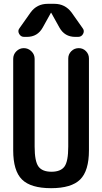

<svg xmlns="http://www.w3.org/2000/svg" viewBox="-20 -985 540 1015"><path d="M49.8 -190.4V-673.8Q49.8 -697.3 66.4 -713.9Q83 -730.5 106 -730.5Q128.9 -730.5 146 -713.9Q163.1 -697.3 163.1 -673.8V-210Q163.1 -132.8 183.1 -105Q203.1 -77.1 252 -77.1Q300.8 -77.1 320.8 -104.5Q340.8 -131.8 340.8 -210V-675.8Q340.8 -698.2 356.9 -714.4Q373 -730.5 396.5 -730.5Q418.9 -730.5 434.6 -714.4Q450.2 -698.2 450.2 -675.8V-190.4Q450.2 -82 403.8 -36.1Q357.4 9.8 250 9.8Q142.6 9.8 96.2 -36.1Q49.8 -82 49.8 -190.4ZM267.6 -964.8Q324.2 -964.8 358.4 -918.9L417 -835.9Q427.7 -822.3 419.4 -806.2Q411.1 -790 392.6 -790H377.9Q321.3 -790 293.9 -839.8L251 -917Q251 -918 250 -918Q249 -918 249 -917L206.1 -839.8Q178.7 -790 122.1 -790H107.4Q89.8 -790 81.1 -806.2Q72.3 -822.3 83 -835.9L141.6 -918.9Q174.8 -964.8 232.4 -964.8Z"/></svg>

Font: Rounded Mgen+ 1mn medium
Style: Regular
Weight: 500
Designer: [Source Han Sans]
Ryoko NISHIZUKA  (kana & ideographs); Paul D. Hunt (Latin, Greek & Cyrillic); Wenlong ZHANG  (bopomofo
Version: Version 1.059.20150602